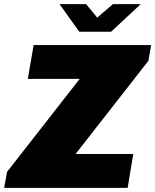

<svg xmlns="http://www.w3.org/2000/svg" viewBox="-43 -905 748 925"><path d="M-23 0 -9 -77 341 -525H91L119 -688H685L672 -612L321 -163H599L572 0ZM635 -885 492 -752H339L244 -885H372L446 -795H396L501 -885Z"/></svg>

Font: Archivo SemiCondensed Black
Style: Italic
Weight: 900
Width: 4
Italic angle: -10°
Designer: Hector Gatti
Foundry: Omnibus-Type
Version: Version 2.001